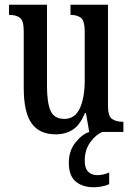

<svg xmlns="http://www.w3.org/2000/svg" viewBox="-20 -556 560 809"><path d="M215 10Q146 10 113 -36.5Q80 -83 80 -186V-425Q80 -468 64.5 -480.5Q49 -493 22 -493H18V-536H178V-193Q178 -124 193 -89.5Q208 -55 251 -55Q296 -55 316.5 -100Q337 -145 337 -217V-421Q337 -469 321 -481Q305 -493 280 -493H277V-536H435V-110Q435 -66 452.5 -54.5Q470 -43 495 -43H500V0H356L342 -80H338Q317 -29 286.5 -9.5Q256 10 215 10ZM377 233Q327 233 298.5 208.5Q270 184 270 130Q270 80 297.5 45Q325 10 356 0H412Q385 10 361 42.5Q337 75 337 122Q337 153 351.5 167.5Q366 182 390 182Q414 182 440 171V220Q428 226 409.5 229.5Q391 233 377 233Z"/></svg>

Font: Noto Serif Tamil ExtraCondensed Medium
Style: Regular
Weight: 500
Width: 2
Designer: Indian Type Foundry, Tom Grace, and the Monotype Design Team
Foundry: Monotype Imaging Inc.
Version: Version 2.004; ttfautohint (v1.8.4.7-5d5b)